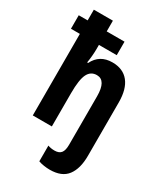

<svg xmlns="http://www.w3.org/2000/svg" viewBox="-241 -858 1030 1195"><g transform="rotate(30 274.5 -260.0)"><path d="M325 240Q304 240 281.5 236.5Q259 233 243 227V114Q264 122 291 122Q323 122 337.5 104Q352 86 352 45V-303Q352 -417 286 -417Q242 -417 222 -376.5Q202 -336 202 -239V0H65V-586H1V-683H65V-760H202V-683H330V-586H202V-557Q202 -533 199.5 -505.5Q197 -478 193 -455H200Q239 -534 330 -534Q407 -534 447.5 -483.5Q488 -433 488 -338V46Q488 138 449.5 189Q411 240 325 240Z"/></g></svg>

Font: Noto Sans Condensed
Style: Bold
Weight: 700
Width: 3
Designer: Monotype Design Team
Foundry: Monotype Imaging Inc.
Version: Version 2.013; ttfautohint (v1.8.4.7-5d5b)